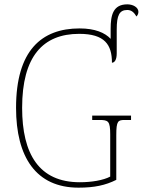

<svg xmlns="http://www.w3.org/2000/svg" viewBox="-20 -855 658 885"><path d="M342 10C415 10 466 -1 516 -26V-232C516 -299 524 -302 557 -302H584V-322H405V-302H437C479 -302 488 -298 488 -235V-41C456 -24 402 -15 348 -15C160 -15 82 -145 82 -358C82 -595 178 -699 345 -699C463 -699 496 -649 496 -566C508 -566 518 -579 518 -609V-719C518 -786 531 -809 567 -809C587 -809 599 -796 609 -779C613 -783 618 -791 618 -800C618 -822 592 -835 567 -835C501 -835 490 -785 490 -722V-676C464 -704 418 -724 347 -724C172 -724 54 -623 54 -358C54 -131 146 10 342 10Z"/></svg>

Font: Noto Serif SemiCondensed Thin
Style: Regular
Weight: 100
Width: 4
Designer: Monotype Design Team
Foundry: Monotype Imaging Inc.
Version: Version 2.015